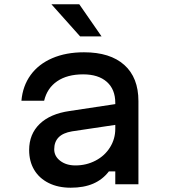

<svg xmlns="http://www.w3.org/2000/svg" viewBox="-20 -860 790 896"><path d="M530 -279 316 -247Q274 -240 253.5 -219Q233 -198 233 -163Q233 -131 261 -109.5Q289 -88 332 -88Q383 -88 426 -110.5Q469 -133 493.5 -172.5Q518 -212 518 -259V-380Q518 -443 478.5 -478Q439 -513 368 -513Q294 -513 247 -481Q200 -449 186 -390H80Q86 -459 123 -510Q160 -561 224 -588.5Q288 -616 372 -616Q494 -616 560 -557Q626 -498 626 -388V0H518V-60H488Q459 -22 415 -3Q371 16 310 16Q251 16 207 -6Q163 -28 139.5 -67.5Q116 -107 116 -160Q116 -234 165 -281.5Q214 -329 305 -342L530 -376ZM350 -840H220L354 -690H454Z"/></svg>

Font: Martian Mono sWd Rg
Style: Regular
Weight: 400
Width: 6
Monospace: yes
Designer: Roman Shamin
Foundry: Evil Martians
Version: Version 1.000